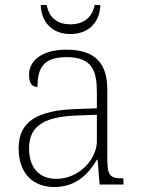

<svg xmlns="http://www.w3.org/2000/svg" viewBox="-20 -743 567 773"><path d="M263 -606C339 -606 382 -655 384 -723H361C351 -669 312 -645 263 -645C214 -645 178 -669 168 -723H144C146 -655 189 -606 263 -606ZM199 10C294 10 343 -54 370 -100H373L381 0H477V-25H471C419 -25 412 -40 412 -111V-383C412 -485 366 -543 248 -543C137 -543 97 -490 97 -443C97 -408 108 -393 131 -393C131 -467 153 -513 248 -513C354 -513 370 -454 370 -371V-307L287 -304C128 -299 55 -252 55 -147C55 -39 118 10 199 10ZM207 -23C129 -23 97 -78 97 -145C97 -225 142 -273 289 -278L370 -281V-174C370 -104 300 -23 207 -23Z"/></svg>

Font: Noto Serif Lao ExtraLight
Style: Regular
Weight: 200
Designer: Monotype Design Team
Foundry: Monotype Imaging Inc.
Version: Version 2.003